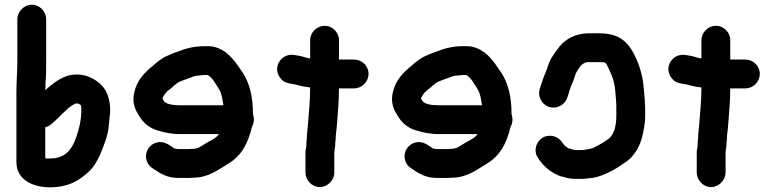

<svg xmlns="http://www.w3.org/2000/svg" viewBox="-20 -755 3311 819"><path d="M325 -306C321 -308 318 -313 312 -313C310 -314 307 -314 304 -314L300 -312C278 -303 262 -284 246 -270L232 -256C227 -251 220 -244 212 -237L201 -227C193 -220 184 -215 173 -212V-80C175 -80 177 -80 178 -79H194C257 -79 286 -116 303 -164C316 -201 327 -238 327 -289C327 -295 325 -302 325 -306ZM54 -497V-673C54 -706 83 -735 116 -735C149 -735 177 -706 177 -673V-497C177 -466 177 -430 174 -401C174 -390 174 -380 173 -370C175 -371 176 -373 177 -374C183 -379 189 -384 196 -390C219 -409 244 -425 276 -434C325 -444 363 -430 393 -409C429 -382 446 -351 450 -294C451 -278 445 -236 444 -220C443 -196 437 -179 431 -158C415 -112 396 -61 365 -29C324 12 274 44 194 44C118 44 50 11 50 -64V-362C50 -405 54 -452 54 -497Z M933 -306C929 -332 926 -356 914 -375C901 -394 887 -424 866 -435H853C849 -435 845 -435 841 -434L819 -432C816 -431 814 -431 812 -431C801 -427 791 -423 779 -419L763 -413C753 -409 741 -406 733 -398C726 -393 719 -387 714 -382L694 -366C686 -358 678 -349 673 -335V-334C674 -332 676 -330 678 -326C687 -309 723 -306 749 -306ZM1059 -267C1062 -260 1063 -252 1063 -245C1063 -234 1060 -224 1055 -214C1037 -141 1010 -91 954 -57C911 -32 871 3 803 3C794 4 787 4 782 4H740C693 4 664 -15 637 -33C620 -43 608 -56 604 -76C597 -113 622 -142 652 -148C683 -154 705 -134 725 -121H729C734 -120 737 -119 740 -119H782C785 -119 791 -119 798 -120C803 -120 808 -120 813 -121L825 -124C837 -130 846 -136 857 -143C876 -155 887 -158 902 -170L911 -179C912 -180 913 -182 914 -183H749C710 -183 681 -190 651 -199C617 -209 591 -231 574 -260C556 -287 542 -319 553 -362C564 -413 598 -447 633 -475C649 -490 673 -509 694 -517L712 -525C721 -529 730 -532 739 -535C771 -548 808 -558 851 -558H870C884 -558 898 -555 912 -549C962 -529 989 -483 1018 -441C1045 -398 1059 -340 1059 -272Z M1426 -584V-501H1490C1524 -501 1552 -474 1552 -440C1552 -406 1524 -378 1490 -378H1426C1426 -317 1420 -266 1416 -209C1415 -194 1412 -182 1412 -168C1412 -160 1411 -152 1410 -144V-140C1410 -127 1406 -114 1406 -102V-19C1406 14 1377 43 1344 43C1311 43 1283 14 1283 -19V-110C1284 -118 1287 -129 1287 -137C1286 -150 1289 -160 1289 -171C1289 -186 1292 -201 1293 -218C1297 -272 1303 -323 1303 -382C1292 -383 1283 -385 1275 -386C1259 -389 1243 -395 1226 -397L1215 -399C1198 -402 1185 -409 1175 -423C1141 -468 1179 -527 1232 -521L1244 -519C1255 -518 1266 -515 1277 -512C1285 -510 1294 -506 1303 -506V-584C1303 -617 1332 -645 1365 -645C1398 -645 1426 -617 1426 -584Z M2036 -306C2032 -332 2029 -356 2017 -375C2004 -394 1990 -424 1969 -435H1956C1952 -435 1948 -435 1944 -434L1922 -432C1919 -431 1917 -431 1915 -431C1904 -427 1894 -423 1882 -419L1866 -413C1856 -409 1844 -406 1836 -398C1829 -393 1822 -387 1817 -382L1797 -366C1789 -358 1781 -349 1776 -335V-334C1777 -332 1779 -330 1781 -326C1790 -309 1826 -306 1852 -306ZM2162 -267C2165 -260 2166 -252 2166 -245C2166 -234 2163 -224 2158 -214C2140 -141 2113 -91 2057 -57C2014 -32 1974 3 1906 3C1897 4 1890 4 1885 4H1843C1796 4 1767 -15 1740 -33C1723 -43 1711 -56 1707 -76C1700 -113 1725 -142 1755 -148C1786 -154 1808 -134 1828 -121H1832C1837 -120 1840 -119 1843 -119H1885C1888 -119 1894 -119 1901 -120C1906 -120 1911 -120 1916 -121L1928 -124C1940 -130 1949 -136 1960 -143C1979 -155 1990 -158 2005 -170L2014 -179C2015 -180 2016 -182 2017 -183H1852C1813 -183 1784 -190 1754 -199C1720 -209 1694 -231 1677 -260C1659 -287 1645 -319 1656 -362C1667 -413 1701 -447 1736 -475C1752 -490 1776 -509 1797 -517L1815 -525C1824 -529 1833 -532 1842 -535C1874 -548 1911 -558 1954 -558H1973C1987 -558 2001 -555 2015 -549C2065 -529 2092 -483 2121 -441C2148 -398 2162 -340 2162 -272Z M2426 -116H2427C2429 -115 2431 -115 2434 -115H2464C2467 -115 2469 -115 2472 -116L2486 -118L2496 -120L2510 -124C2526 -132 2535 -136 2551 -146L2575 -162C2599 -180 2609 -218 2609 -259V-308C2606 -348 2605 -391 2593 -423C2586 -444 2576 -463 2567 -482C2564 -485 2561 -487 2558 -489H2556C2549 -490 2543 -490 2537 -490H2492C2488 -490 2484 -490 2481 -489C2480 -489 2478 -489 2477 -488C2457 -480 2451 -466 2440 -449L2435 -439L2426 -412C2421 -399 2415 -388 2412 -375C2410 -370 2407 -365 2407 -360L2400 -339C2395 -323 2384 -311 2369 -303C2317 -277 2266 -328 2283 -378L2290 -399C2297 -425 2310 -449 2318 -475C2327 -506 2350 -534 2367 -557C2393 -589 2436 -613 2492 -613H2537C2608 -613 2646 -587 2674 -543C2702 -496 2723 -438 2727 -368C2728 -349 2731 -334 2731 -312C2732 -303 2732 -293 2732 -283V-258C2732 -225 2724 -191 2718 -166C2705 -121 2679 -81 2642 -59C2628 -49 2605 -34 2591 -27L2575 -19C2555 -9 2531 0 2507 4L2487 6C2479 7 2471 8 2464 8H2434C2416 8 2399 5 2385 0C2384 -1 2382 -1 2380 -1C2369 -3 2358 -8 2345 -15C2318 -30 2298 -48 2281 -72L2275 -81C2254 -112 2267 -149 2292 -166C2322 -186 2361 -174 2377 -149C2382 -142 2387 -134 2395 -129L2405 -122C2411 -122 2420 -118 2426 -116Z M3095 -584V-501H3159C3193 -501 3221 -474 3221 -440C3221 -406 3193 -378 3159 -378H3095C3095 -317 3089 -266 3085 -209C3084 -194 3081 -182 3081 -168C3081 -160 3080 -152 3079 -144V-140C3079 -127 3075 -114 3075 -102V-19C3075 14 3046 43 3013 43C2980 43 2952 14 2952 -19V-110C2953 -118 2956 -129 2956 -137C2955 -150 2958 -160 2958 -171C2958 -186 2961 -201 2962 -218C2966 -272 2972 -323 2972 -382C2961 -383 2952 -385 2944 -386C2928 -389 2912 -395 2895 -397L2884 -399C2867 -402 2854 -409 2844 -423C2810 -468 2848 -527 2901 -521L2913 -519C2924 -518 2935 -515 2946 -512C2954 -510 2963 -506 2972 -506V-584C2972 -617 3001 -645 3034 -645C3067 -645 3095 -617 3095 -584Z"/></svg>

Font: Blanket
Style: Reversed
Weight: 700
Foundry: Cannot Into Space Fonts
Version: Version 0.9